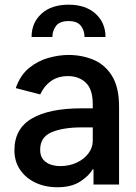

<svg xmlns="http://www.w3.org/2000/svg" viewBox="-20 -787 581 819"><path d="M378.9 0V-64.3H374.6Q361.9 -39.4 323.9 -13.8Q285.9 11.7 225.1 11.7Q172.6 11.7 131 -8Q89.5 -27.7 65.5 -63.2Q41.5 -98.7 41.5 -145.6Q41.5 -237.9 115.6 -281.4Q189.6 -324.9 327.8 -324.9H375.7V-342Q375.7 -406.2 346.1 -434.3Q316.4 -462.4 269.9 -462.4Q227.6 -462.4 198 -441.6Q168.3 -420.8 151.6 -384.2L47.2 -411.2Q66.4 -466.6 104.4 -497.3Q142.4 -528.1 187.3 -540.3Q232.2 -552.6 272 -552.6Q329.5 -552.6 378.7 -532Q427.9 -511.4 457.9 -463.1Q487.9 -414.8 487.9 -331.3V0ZM375.7 -243.6H328.5Q249.3 -243.6 200.3 -223Q151.3 -202.4 151.3 -148.4Q151.3 -121.1 164.8 -105.8Q178.3 -90.6 197.8 -84.5Q217.3 -78.5 236.2 -78.5Q276.3 -78.5 307.9 -93.6Q339.5 -108.7 357.6 -133.2Q375.7 -157.7 375.7 -186.8ZM430 -629.3H340.6Q340.6 -656.2 325.1 -676.7Q309.7 -697.1 272.4 -697.1Q234.7 -697.1 219.1 -676.7Q203.5 -656.2 203.5 -629.3H114.7Q114.7 -690 157 -728.5Q199.2 -767 272.4 -767Q345.2 -767 387.6 -728.5Q430 -690 430 -629.3Z"/></svg>

Font: Interface Medium
Style: Regular
Weight: 500
Designer: Rasmus Andersson
Foundry: rsms
Version: Version 1.8